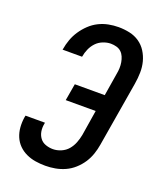

<svg xmlns="http://www.w3.org/2000/svg" viewBox="-139 -831 778 928"><g transform="rotate(20 250.0 -367.5)"><path d="M205 8Q179 8 154 4Q129 0 106.5 -10.5Q84 -21 67 -38Q50 -55 40.5 -77.5Q31 -100 29 -125.5Q27 -151 31 -177L33 -187H133L132 -181Q128 -161 131 -142Q134 -123 145 -108Q156 -93 174.5 -86.5Q193 -80 212 -80Q233 -80 254 -89Q275 -98 289 -114.5Q303 -131 311 -151.5Q319 -172 323 -193L344 -324H190L205 -411H359L378 -528Q381 -543 381.5 -558Q382 -573 379.5 -587.5Q377 -602 371.5 -615Q366 -628 356 -637.5Q346 -647 331.5 -651Q317 -655 302 -655Q283 -655 262.5 -647Q242 -639 227.5 -623.5Q213 -608 204.5 -588.5Q196 -569 193 -550L192 -548H92L93 -551Q97 -576 106 -601Q115 -626 130 -648.5Q145 -671 165 -690Q185 -709 209 -721Q233 -733 259 -738Q285 -743 310 -743Q339 -743 367 -737Q395 -731 417.5 -715.5Q440 -700 454.5 -677Q469 -654 476 -627.5Q483 -601 482.5 -572Q482 -543 477 -513L421 -179Q417 -154 408.5 -129Q400 -104 385.5 -82Q371 -60 350.5 -41.5Q330 -23 305.5 -12Q281 -1 255.5 3.5Q230 8 205 8Z"/></g></svg>

Font: Iosevka Term Curly Semibold
Style: Italic
Weight: 600
Italic angle: -9°
Designer: Belleve Invis
Foundry: Belleve Invis
Version: Version 32.3.0